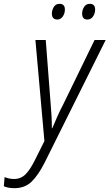

<svg xmlns="http://www.w3.org/2000/svg" viewBox="-125 -741 572 1003"><path d="M214 -691Q214 -721 186 -721Q166 -721 156 -704.5Q146 -688 146 -670Q146 -639 175 -639Q192 -639 203 -655Q214 -671 214 -691ZM372 -691Q372 -721 344 -721Q324 -721 314 -704.5Q304 -688 304 -670Q304 -639 332 -639Q350 -639 361 -655Q372 -671 372 -691ZM108 109 427 -532H369L205 -195Q190 -167 174 -131Q158 -95 148 -71H146Q146 -132 139 -206L114 -532H60L107 -4L58 94Q33 145 8.5 169.5Q-16 194 -51 194Q-78 194 -101 184L-105 232Q-82 242 -50 242Q5 242 40 208Q75 174 108 109Z"/></svg>

Font: Noto Sans UI SemiCondensed Light
Style: Italic
Weight: 300
Width: 4
Designer: Monotype Design Team
Foundry: Monotype Imaging Inc.
Version: 1.001